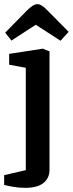

<svg xmlns="http://www.w3.org/2000/svg" viewBox="-27 -736 350 923"><path d="M95 167Q63 167 35.5 162Q8 157 -7 153V106L97 82V-410L17 -425V-477L179 -502L211 -489V81Q211 120 182 143.5Q153 167 95 167ZM264 -540 145 -617 28 -541 -2 -579 101 -684Q115 -698 128 -707Q141 -716 153 -716Q163 -716 174 -709Q185 -702 196 -691L303 -583Z"/></svg>

Font: Faustina Light SemiBold
Style: Regular
Weight: 600
Version: Version 1.200